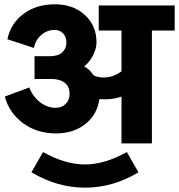

<svg xmlns="http://www.w3.org/2000/svg" viewBox="-20 -658 825 885"><path d="M540 2.9V-212.9Q492.7 -196.3 438 -201.2Q428.7 -130.4 374 -86.7Q319.3 -43 237.8 -43Q150.9 -43 86.9 -89.8Q22.9 -136.7 2 -212.9L115.2 -254.9Q130.4 -213.4 164.1 -187.3Q197.8 -161.1 235.8 -161.1Q264.6 -161.1 282.7 -179Q300.8 -196.8 300.8 -225.1Q300.8 -258.8 278.3 -276.4Q255.9 -293.9 217.8 -293.9H139.2V-398.9H209Q248 -398.9 267.1 -416.7Q286.1 -434.6 286.1 -461.9Q286.1 -487.8 271 -503.9Q255.9 -520 231.9 -520Q196.8 -520 170.2 -496.8Q143.6 -473.6 136.2 -437L14.2 -477.1Q28.8 -549.3 87.9 -593.8Q147 -638.2 232.9 -638.2Q317.4 -638.2 371.1 -589.1Q424.8 -540 424.8 -462.9Q424.8 -434.1 408.9 -403.1Q393.1 -372.1 368.2 -352.1Q394 -337.4 411.1 -311Q431.2 -300.8 457 -300.8Q501.5 -300.8 540 -329.1V-517.1H435.1V-632.8H785.2V-517.1H680.2V2.9ZM564.9 43 618.2 136.2Q501 207 372.1 207Q243.7 207 125 136.2L178.2 43Q281.2 100.1 372.1 100.1Q461.4 100.1 564.9 43Z"/></svg>

Font: LT Superior
Style: Bold
Weight: 400
Designer: Daniel Lyons
Foundry: LyonsType
Version: Version 1.000